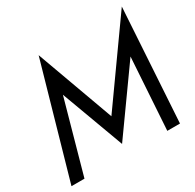

<svg xmlns="http://www.w3.org/2000/svg" viewBox="-159 -913 1105 1088"><g transform="rotate(-30 393.0 -369.5)"><path d="M227 -473 95 0H10L220 -736L404 -230L766 -739L720 0H637L667 -469L378 -64Z"/></g></svg>

Font: Jost*
Style: Italic
Weight: 400
Italic angle: -10°
Version: Version 3.7